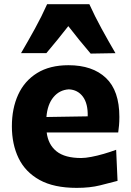

<svg xmlns="http://www.w3.org/2000/svg" viewBox="-20 -891 631 926"><path d="M349.8 15.1Q414.1 15.1 462.8 2.9Q511.6 -9.3 546.9 -18.7L540.2 -168.6Q512.2 -158.2 480.6 -149Q449.1 -139.8 420.4 -134.4Q391.8 -128.9 371.7 -128.9Q293 -128.9 252.7 -161.1Q212.4 -193.4 205.2 -252H550.1Q552.6 -269.2 554.1 -286.8Q555.7 -304.4 555.7 -327Q555.7 -453.8 490.9 -515.1Q426.1 -576.5 310.2 -576.5Q219.9 -576.5 159 -538.7Q98.1 -501 67.7 -434.6Q37.3 -368.2 37.3 -281.9Q37.3 -195.1 69.7 -128.1Q102.2 -61 171.2 -22.9Q240.2 15.1 349.8 15.1ZM403 -329.9 203.9 -326.7Q208.8 -387.7 238 -422.6Q267.1 -457.5 312.2 -460.1Q355.1 -458 379.9 -424.6Q404.6 -391.1 403 -329.9ZM417.2 -632.5 536.8 -634.6Q502.3 -693.7 469.9 -752.9Q437.5 -812.2 411 -870.6H207.2Q181.2 -812.2 148.6 -753Q116 -693.8 81.5 -634.8H203.6Q231.1 -667.2 257.6 -699.8Q284 -732.4 309.4 -765Q335.3 -731.6 362.2 -698.4Q389.2 -665.2 417.2 -632.5Z"/></svg>

Font: Pinar FD VF
Style: Regular
Weight: 300
Designer: Amin Abedi
Version: Version 2.000